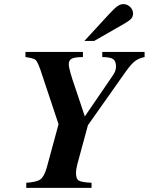

<svg xmlns="http://www.w3.org/2000/svg" viewBox="-20 -915 724 935"><path d="M265.1 -310.1 176.8 -575.2Q170.4 -593.3 166.5 -601.8Q162.6 -610.4 158 -617.7Q153.3 -625 145.5 -627.9Q137.7 -630.9 129.6 -632.8Q121.6 -634.8 104 -637.2V-662.1H383.8V-637.2Q343.3 -636.7 329.1 -629.2Q314.9 -621.6 314.9 -602.1Q314.9 -576.7 348.1 -482.9Q382.8 -377.4 393.1 -348.1L519 -532.2Q534.7 -554.2 539.8 -565.9Q544.9 -577.6 544.9 -590.8Q544.9 -617.2 531.2 -627Q517.6 -636.7 478 -637.2V-662.1H684.1V-637.2Q655.8 -631.3 637.5 -617.4Q619.1 -603.5 594.2 -568.8L408.2 -305.2L356.9 -116.2Q350.1 -89.4 350.1 -71.8Q350.1 -43.9 363.8 -35.6Q377.4 -27.3 425.8 -24.9V0H107.9V-24.9Q158.7 -28.3 176.5 -41.3Q194.3 -54.2 207 -96.2ZM439 -715.8H391.1L511.2 -846.2Q536.6 -874 551.5 -884.5Q566.4 -895 580.1 -895Q599.6 -895 613.8 -881.3Q627.9 -867.7 627.9 -849.1Q627.9 -835 619.9 -825.2Q611.8 -815.4 588.9 -801.8Z"/></svg>

Font: Accordance
Style: Bold-Italic
Weight: 700
Italic angle: -11°
Version: Version 1.2 (build January 31, 2020) Miklal Software Solutio